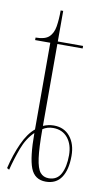

<svg xmlns="http://www.w3.org/2000/svg" viewBox="-87 -698 418 748"><g transform="rotate(10 122.0 -323.5)"><path d="M-8 -16Q5 -71 25.5 -116Q46 -161 73 -183V-526H13V-536Q50 -536 66 -551Q82 -566 86.5 -593.5Q91 -621 91 -657H101V-536H201V-526H101V-202Q110 -206 121 -208.5Q132 -211 143 -211Q184 -211 207.5 -182Q231 -153 231 -106Q231 -51 210.5 -20.5Q190 10 149 10Q105 10 89 -31.5Q73 -73 73 -169Q44 -141 28 -98Q12 -55 1 -11ZM158 -5Q191 -5 206 -33Q221 -61 221 -107Q221 -149 200 -175Q179 -201 142 -201Q119 -201 101 -189Q101 -115 106.5 -75Q112 -35 124.5 -20Q137 -5 158 -5Z"/></g></svg>

Font: Noto Serif Display ExtraCondensed Thin
Style: Regular
Weight: 100
Width: 2
Designer: Monotype Design Team
Foundry: Monotype Imaging Inc.
Version: Version 2.009